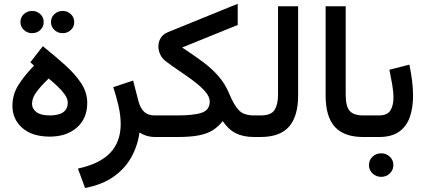

<svg xmlns="http://www.w3.org/2000/svg" viewBox="-20 -710 2206 995"><path d="M156.2 -370.1 137.2 -387.2 202.1 -470.7Q263.7 -420.9 316.2 -374Q368.7 -327.1 400.4 -279.1Q432.1 -231 432.1 -176.8Q432.1 -95.7 378.2 -48.8Q324.2 -2 238.3 -2Q146.5 -2 95.5 -47.1Q44.4 -92.3 44.4 -161.1Q44.4 -219.7 74.7 -268.3Q105 -316.9 156.2 -370.1ZM331.1 -178.7Q331.1 -198.2 315.7 -220Q300.3 -241.7 277.6 -263.2Q254.9 -284.7 232.4 -303.2Q196.3 -269 171.1 -236.3Q146 -203.6 146 -171.9Q146 -146 168.9 -128.9Q191.9 -111.8 237.8 -111.8Q331.1 -111.8 331.1 -178.7ZM244.1 -595.7Q244.1 -620.1 261.7 -636.7Q279.3 -653.3 304.7 -653.3Q329.6 -653.3 347.2 -636.7Q364.7 -620.1 364.7 -595.7Q364.7 -571.3 347.2 -554.7Q329.6 -538.1 304.7 -538.1Q279.3 -538.1 261.7 -554.9Q244.1 -571.8 244.1 -595.7ZM85.9 -595.7Q85.9 -620.1 103.5 -636.7Q121.1 -653.3 146.5 -653.3Q171.4 -653.3 189 -636.7Q206.5 -620.1 206.5 -595.7Q206.5 -571.3 189 -554.7Q171.4 -538.1 146.5 -538.1Q121.1 -538.1 103.5 -554.9Q85.9 -571.8 85.9 -595.7Z M786.6 0Q758.3 0 737.1 -7.1Q715.8 -14.2 703.1 -23.4Q693.4 45.4 660.6 104.5Q627.9 163.6 569.1 205.3Q510.3 247.1 420.9 264.2L383.8 163.6Q497.1 139.2 551.3 82Q605.5 24.9 605.5 -67.9Q605.5 -110.8 594.2 -160.6Q583 -210.4 566.9 -258.3L669.9 -292.5L697.3 -186.5Q707 -149.4 727.1 -130.6Q747.1 -111.8 781.2 -111.8H799.8V0Z M923.8 -463.9Q983.4 -424.8 1030.5 -389.9Q1077.6 -355 1112.3 -315.2Q1147 -275.4 1168.9 -222.2Q1193.4 -163.6 1218.8 -137.7Q1244.1 -111.8 1296.9 -111.8H1310.5V0H1296.9Q1240.7 0 1201.9 -19.5Q1163.1 -39.1 1134.3 -82.5Q1111.8 -53.7 1083 -35.4Q1054.2 -17.1 1010.5 -8.5Q966.8 0 899.4 0H780.3V-111.8H898.9Q986.3 -111.8 1026.6 -126.2Q1066.9 -140.6 1066.9 -183.6Q1066.9 -208.5 1043.7 -235.4Q1020.5 -262.2 984.4 -289.3Q948.2 -316.4 908.9 -342.8Q869.6 -369.1 837.4 -394Q819.3 -407.7 810.1 -428.2Q800.8 -448.7 800.8 -469.7Q800.8 -493.2 812.7 -512.9Q824.7 -532.7 849.6 -543L1211.9 -690.4V-580.6Z M1291 -111.8H1330.1Q1385.7 -111.8 1403.3 -140.9Q1420.9 -169.9 1420.9 -219.2V-677.7H1524.9V-214.4Q1524.9 -108.4 1478.3 -54.2Q1431.6 0 1329.6 0H1291Z M1667.5 -677.7H1771.5V-219.7Q1771.5 -158.7 1792.2 -135.3Q1813 -111.8 1862.8 -111.8H1875V0H1862.8Q1762.7 0 1715.1 -52.7Q1667.5 -105.5 1667.5 -214.8Z M1943.8 0H1855V-111.8H1943.8Q1987.3 -111.8 2003.2 -137.7Q2019 -163.6 2019 -203.6Q2019 -235.8 2012.2 -273.7Q2005.4 -311.5 1998 -348.6L2101.6 -375Q2110.4 -332.5 2115.5 -292Q2120.6 -251.5 2120.6 -213.9Q2120.6 -152.3 2104 -104Q2087.4 -55.7 2048.6 -27.8Q2009.8 0 1943.8 0ZM1892.1 145.5Q1892.1 119.6 1910.4 102.1Q1928.7 84.5 1955.6 84.5Q1981.9 84.5 2000.2 102.1Q2018.6 119.6 2018.6 145.5Q2018.6 170.9 2000.2 188.7Q1981.9 206.5 1955.6 206.5Q1928.7 206.5 1910.4 188.7Q1892.1 170.9 1892.1 145.5Z"/></svg>

Font: Vazirmatn RD Medium
Style: Regular
Weight: 500
Designer: Saber Rastikerdar
Foundry: Saber Rastikerdar
Version: Version 33.003